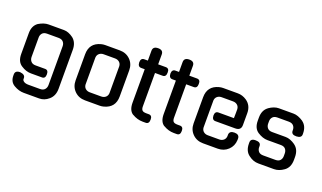

<svg xmlns="http://www.w3.org/2000/svg" viewBox="-85 -1289 3292 1963"><g transform="rotate(20 1560.5 -307.5)"><path d="M71 12V0Q71 -44 125 -44Q181 -38 181 0V11Q181 25 198.5 36.5Q216 48 249 48H374Q408 48 425 28.5Q442 9 442 -20V-442Q442 -470 425 -489Q408 -508 374 -508H249Q215 -508 198 -489Q181 -470 181 -442V-231Q181 -203 198 -183Q215 -163 249 -163H353Q389 -163 389 -117Q389 -70 353 -70H232Q178 -70 125 -105Q71 -139 71 -223V-449Q71 -530 125 -568Q182 -602 231 -602H399Q448 -602 501 -563Q552 -522 552 -443V-19Q552 59 501 102Q455 142 399 142H231Q177 142 124 111Q71 81 71 12Z M686 -443Q686 -565 803 -596Q825 -602 846 -602H1006Q1075 -602 1120.5 -557Q1166 -512 1166 -443V-159Q1166 -37 1049 -6Q1027 0 1006 0H846Q777 0 731.5 -45Q686 -90 686 -159ZM796 -448V-154Q798 -126 817 -110Q836 -94 864 -94H988Q1016 -94 1035 -110Q1054 -126 1056 -154V-448Q1054 -476 1035 -492Q1016 -508 988 -508H864Q836 -508 817 -492Q798 -476 796 -448Z M1234 -555Q1234 -602 1272 -602H1311V-709Q1311 -757 1368 -757Q1423 -757 1423 -709V-602H1506Q1545 -602 1543 -555Q1543 -508 1506 -508H1423V-144Q1423 -116 1435 -103Q1447 -90 1481 -90H1507Q1545 -90 1544 -44Q1544 3 1507 3H1474Q1415 3 1360 -30V-29Q1311 -60 1311 -143V-508H1272Q1236 -508 1234 -555Z M1573 -555Q1573 -602 1611 -602H1650V-709Q1650 -757 1707 -757Q1762 -757 1762 -709V-602H1845Q1884 -602 1882 -555Q1882 -508 1845 -508H1762V-144Q1762 -116 1774 -103Q1786 -90 1820 -90H1846Q1884 -90 1883 -44Q1883 3 1846 3H1813Q1754 3 1699 -30V-29Q1650 -60 1650 -143V-508H1611Q1575 -508 1573 -555Z M1970 -443Q1970 -565 2087 -596Q2109 -602 2130 -602H2290Q2341 -602 2386 -572Q2450 -529 2450 -444V-315Q2450 -256 2387 -256H2171Q2135 -256 2133 -303Q2133 -350 2171 -350H2339L2340 -408V-448Q2338 -476 2319 -492Q2300 -508 2272 -508H2148Q2120 -508 2101 -492Q2082 -476 2080 -448V-154Q2082 -126 2101 -110Q2120 -94 2148 -94H2272Q2300 -94 2319 -110Q2338 -126 2340 -154V-173Q2344 -213 2395 -213Q2446 -213 2450 -173V-152Q2447 -86 2401.5 -43Q2356 0 2290 0H2130Q2061 0 2015.5 -45Q1970 -90 1970 -159Z M2572 -159V-171Q2572 -214 2627 -213Q2683 -213 2683 -171V-160Q2683 -132 2699.5 -113Q2716 -94 2751 -94H2883Q2918 -94 2934.5 -113Q2951 -132 2951 -160V-188Q2951 -217 2934.5 -236.5Q2918 -256 2883 -256H2737Q2686 -256 2630 -292Q2577 -327 2577 -409V-443Q2577 -524 2631 -563H2630Q2686 -602 2737 -602H2897Q2945 -602 3004 -563H3003Q3057 -524 3057 -443V-434Q3057 -395 3002 -393Q2947 -392 2947 -434V-442Q2947 -470 2930 -489Q2913 -508 2879 -508H2755Q2721 -508 2704 -489Q2687 -470 2687 -442V-418Q2687 -389 2704 -369.5Q2721 -350 2755 -350H2902Q2952 -350 3009 -310H3008Q3062 -271 3062 -189V-159Q3062 -77 3008 -38Q2955 0 2902 0H2732Q2675 0 2626 -38Q2572 -76 2572 -159Z"/></g></svg>

Font: Gugi Cyrillic
Style: Regular
Weight: 400
Foundry: TAE System & Typefaces Co.
Version: Version 3.10 September 15, 2020